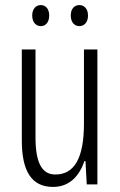

<svg xmlns="http://www.w3.org/2000/svg" viewBox="-20 -727 472 757"><path d="M107 -666C107 -640 121 -624 141 -624C160 -624 174 -639 174 -666C174 -692 160 -707 141 -707C121 -707 107 -691 107 -666ZM259 -666C259 -640 273 -624 293 -624C312 -624 327 -639 327 -666C327 -692 312 -707 293 -707C273 -707 259 -692 259 -666ZM364 -532H311V-240C311 -103 273 -39 198 -39C146 -39 120 -84 120 -185V-532H66V-173C66 -56 102 10 189 10C257 10 294 -37 313 -92H317L322 0H364Z"/></svg>

Font: Noto Sans Georgian ExtraCondensed Light
Style: Regular
Weight: 300
Width: 2
Designer: Monotype Design Team, Akaki Razmadze
Foundry: Google LLC
Version: Version 2.005